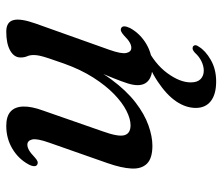

<svg xmlns="http://www.w3.org/2000/svg" viewBox="-69 -439 726 628"><g transform="rotate(-90 294.0 -125.0)"><path d="M450 -24 455.5 -10Q399 18 368.8 59.2Q338.5 100.5 338.5 136Q338.5 157.5 349.2 168Q360 178.5 377 178.5Q392 178.5 407.8 170.8Q423.5 163 435 150Q440.5 145 444.8 143Q449 141 454 142.5Q458 143.5 459.8 148.5Q461.5 153.5 455.5 162Q442.5 184 412 201.5Q381.5 219 341.5 219Q299.5 219 277.2 201.5Q255 184 255 152.5Q255 120 276.2 88.5Q297.5 57 341 28Q384.5 -1 450 -24ZM516.5 -91.5Q522 -88.5 521.8 -81Q521.5 -73.5 516 -62Q497.5 -29 463.8 -9.2Q430 10.5 389 10.5Q361.5 10.5 345.5 -1.8Q329.5 -14 329.5 -38Q329.5 -52.5 335.5 -71.2Q341.5 -90 352 -116.2Q362.5 -142.5 377.8 -179Q393 -215.5 411.5 -266L413.5 -245Q384.5 -173 348.2 -124Q312 -75 273.5 -45.2Q235 -15.5 198.2 -2.5Q161.5 10.5 131.5 10.5Q90 10.5 72.5 -7.5Q55 -25.5 56.8 -58.2Q58.5 -91 74.5 -136.5L141.5 -327.5Q155.5 -367 151.8 -382.8Q148 -398.5 134.5 -398.5Q126.5 -398.5 117 -393.2Q107.5 -388 94 -375Q86 -367.5 80.5 -365.5Q75 -363.5 70 -366Q64.5 -368.5 64.5 -376.2Q64.5 -384 70.5 -395Q88.5 -428 122 -447.8Q155.5 -467.5 196 -467.5Q227.5 -467.5 243 -453.5Q258.5 -439.5 259.5 -412.8Q260.5 -386 246.5 -347.5L178 -151Q160 -101 165.8 -81Q171.5 -61 198.5 -61Q219 -61 245.8 -74.5Q272.5 -88 300.5 -115.2Q328.5 -142.5 354.5 -183.2Q380.5 -224 400 -278.5Q411 -309.5 417.2 -328.5Q423.5 -347.5 425.8 -358.5Q428 -369.5 428 -377Q428 -390.5 424 -399.2Q420 -408 420 -421Q420 -442 442.8 -454.8Q465.5 -467.5 504.5 -467.5Q536 -467.5 542.2 -444.2Q548.5 -421 531 -371.5L445 -130Q431 -90.5 434.8 -74.5Q438.5 -58.5 451.5 -58.5Q460 -58.5 469.2 -63.8Q478.5 -69 492 -82.5Q500.5 -90 506 -92Q511.5 -94 516.5 -91.5Z"/></g></svg>

Font: Fraunces
Style: Italic
Weight: 400
Italic angle: -16°
Version: Version 1.000;[b76b70a41]